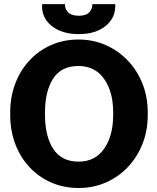

<svg xmlns="http://www.w3.org/2000/svg" viewBox="-20 -916 775 946"><path d="M367.7 10.3Q293.9 10.3 232.2 -16.8Q170.4 -43.9 125 -92.8Q79.6 -141.6 54.9 -207.3Q30.3 -272.9 30.3 -350.1V-361.3Q30.3 -438 54.9 -503.4Q79.6 -568.8 124.8 -617.7Q169.9 -666.5 231.4 -693.8Q293 -721.2 366.7 -721.2Q439 -721.2 501 -693.8Q563 -666.5 609.6 -617.7Q656.2 -568.8 682.1 -503.4Q708 -438 708 -361.3V-350.1Q708 -272.9 682.1 -207.3Q656.2 -141.6 609.9 -92.8Q563.5 -43.9 501.5 -16.8Q439.5 10.3 367.7 10.3ZM367.7 -119.6Q448.2 -119.6 492.9 -182.9Q537.6 -246.1 537.6 -350.1V-362.3Q537.6 -464.4 492.7 -527.6Q447.8 -590.8 366.7 -590.8Q281.2 -590.8 241.5 -528.3Q201.7 -465.8 201.7 -362.3V-350.1Q201.7 -245.6 242.2 -182.6Q282.7 -119.6 367.7 -119.6ZM368.2 -748Q284.2 -748 234.1 -788.6Q184.1 -829.1 187.5 -892.6L188.5 -895.5H299.8Q299.8 -871.1 316.2 -854.7Q332.5 -838.4 368.2 -838.4Q402.8 -838.4 418.9 -854.2Q435.1 -870.1 435.1 -895.5H546.9L547.9 -892.6Q550.3 -829.1 501 -788.6Q451.7 -748 368.2 -748Z"/></svg>

Font: Roboto Slab Black
Style: Regular
Weight: 900
Designer: Google
Version: Version 2.000; ttfautohint (v1.8.1.43-b0c9)